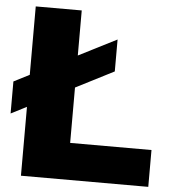

<svg xmlns="http://www.w3.org/2000/svg" viewBox="-53 -788 737 836"><g transform="rotate(5 316.0 -370.0)"><path d="M69.5 0V-301L1 -266V-406L69.5 -441V-740H270.5V-543L437 -627.5V-488L270.5 -403V-161H626V0Z"/></g></svg>

Font: Encode Sans SemiExpanded SemiExpanded ExtraBold
Style: Regular
Weight: 800
Width: 6
Designer: Multiple Designers
Foundry: Impallari Type
Version: Version 3.000; ttfautohint (v1.8.3) -l 8 -r 50 -G 200 -x 14 